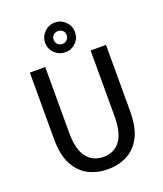

<svg xmlns="http://www.w3.org/2000/svg" viewBox="-167 -1041 985 1161"><g transform="rotate(-20 325.0 -461.0)"><path d="M326 11Q259 11 203.2 -17Q147.5 -45 114 -107.2Q80.5 -169.5 80.5 -272V-700H179.5V-276.5Q179.5 -169 218.8 -118.8Q258 -68.5 326 -68.5Q394.5 -68.5 433 -118.8Q471.5 -169 471.5 -276.5V-700H570.5V-272Q570.5 -169.5 537.5 -107.2Q504.5 -45 449 -17Q393.5 11 326 11ZM326 -742Q286 -742 257.5 -769.5Q229 -797 229 -838Q229 -877 257.5 -905Q286 -933 326 -933Q364.5 -933 392.8 -905Q421 -877 421 -838Q421 -797 392.8 -769.5Q364.5 -742 326 -742ZM326 -795.5Q343 -795.5 355.2 -807.2Q367.5 -819 367.5 -838.5Q367.5 -855.5 355.2 -866.8Q343 -878 326 -878Q308 -878 295.8 -866.8Q283.5 -855.5 283.5 -838.5Q283.5 -819 295.8 -807.2Q308 -795.5 326 -795.5Z"/></g></svg>

Font: Trispace
Style: Regular
Weight: 400
Designer: Tyler Finck
Foundry: Etcetera Type Company
Version: Version 1.210; ttfautohint (v1.8.3)